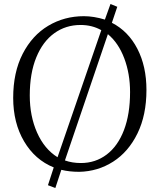

<svg xmlns="http://www.w3.org/2000/svg" viewBox="-20 -846 796 961"><path d="M46 -356Q46 -484 93.5 -576.5Q141 -669 221.5 -717Q302 -765 400 -765Q449 -765 505 -748L533 -826L567 -812L540 -732Q622 -690 667.5 -602Q713 -514 713 -396Q713 -270 668 -178Q623 -86 546.5 -37Q470 12 377 14Q327 14 287 4L257 95L220 81L249 -8Q155 -46 100.5 -138.5Q46 -231 46 -356ZM383 -721Q309 -721 251.5 -679.5Q194 -638 161.5 -558.5Q129 -479 129 -368Q129 -265 165.5 -182.5Q202 -100 268 -59L487 -695Q441 -721 383 -721ZM385 -30Q458 -30 514 -72.5Q570 -115 600.5 -195Q631 -275 631 -385Q631 -477 602 -554Q573 -631 520 -675L305 -43Q341 -30 385 -30Z"/></svg>

Font: Martel Light
Style: Regular
Weight: 300
Designer: Dan Reynolds
Foundry: Dan Reynolds
Version: Version 1.001; ttfautohint (v1.1) -l 5 -r 5 -G 72 -x 0 -D la